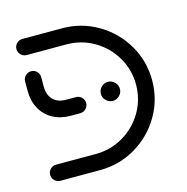

<svg xmlns="http://www.w3.org/2000/svg" viewBox="-83 -598 660 678"><g transform="rotate(-15 246.5 -259.5)"><path d="M27 -29.6Q27 -41.5 35.7 -50.2Q44.4 -58.9 56.7 -58.9H201.9Q256.3 -58.9 302.4 -85.9Q348.5 -113 375.6 -158.9Q402.6 -204.8 402.6 -259.3Q402.6 -313.7 375.6 -359.6Q348.5 -405.6 302.4 -432.6Q256.3 -459.6 201.9 -459.6H56.7Q44.4 -459.6 35.7 -468.3Q27 -477 27 -489.3Q27 -501.1 35.7 -509.8Q44.4 -518.5 56.7 -518.5H201.9Q272.2 -518.5 331.9 -483.5Q391.5 -448.5 426.5 -389.1Q461.5 -329.6 461.5 -259.3Q461.5 -188.9 426.5 -129.4Q391.5 -70 331.9 -35Q272.2 0 201.9 0H56.7Q44.4 0 35.7 -8.7Q27 -17.4 27 -29.6ZM27 -335.9V-370.7Q27 -383 35.7 -391.7Q44.4 -400.4 56.7 -400.4Q68.9 -400.4 77.4 -391.7Q85.9 -383 85.9 -370.7V-335.9Q85.9 -305.6 103 -288.3Q120 -271.1 150.4 -271.1H186.3Q198.1 -271.1 206.9 -262.6Q215.6 -254.1 215.6 -241.9Q215.6 -229.6 206.9 -220.9Q198.1 -212.2 186.3 -212.2H150.4Q114.1 -212.2 85.9 -227.8Q57.8 -243.3 42.4 -271.5Q27 -299.6 27 -335.9ZM274.1 -259.3Q274.1 -273.3 284.4 -283.7Q294.8 -294.1 308.9 -294.1Q323 -294.1 333.3 -283.7Q343.7 -273.3 343.7 -259.3Q343.7 -245.2 333.3 -234.8Q323 -224.4 308.9 -224.4Q294.8 -224.4 284.4 -234.8Q274.1 -245.2 274.1 -259.3Z"/></g></svg>

Font: 26F Galaxy Hebrew Medium
Style: Regular
Weight: 500
Designer: C₂₉H₂₅N₃O₅
Version: Version 1.000